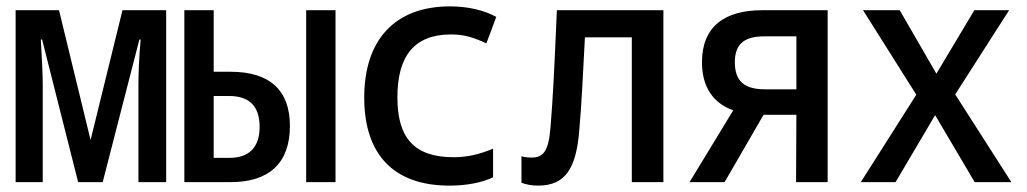

<svg xmlns="http://www.w3.org/2000/svg" viewBox="-20 -571 3220 602"><path d="M29 0H114V-306C114 -342 111 -394 108 -447H112L225 0H302L417 -447H421C416 -390 414 -340 414 -305V0H501V-539H364L264 -132L165 -539H29Z M940 0H1032V-539H940ZM558 0H704C824 0 889 -60 889 -176C889 -288 826 -346 703 -346H650V-539H558ZM650 -76V-270H698C760 -270 794 -240 794 -173C794 -109 761 -76 699 -76Z M1389 11C1442 11 1490 2 1526 -15V-105C1484 -87 1444 -78 1403 -78C1278 -78 1226 -139 1226 -266C1226 -394 1278 -463 1394 -463C1435 -463 1464 -454 1505 -435L1536 -518C1498 -539 1447 -551 1391 -551C1220 -551 1122 -448 1122 -265C1122 -87 1214 11 1389 11Z M1667 11C1752 11 1786 -42 1796 -159C1804 -250 1807 -324 1814 -454H1961V0H2060V-539H1726C1718 -352 1714 -268 1706 -171C1700 -96 1683 -77 1647 -77C1636 -77 1626 -78 1615 -81V2C1631 8 1648 11 1667 11Z M2142 0H2252L2374 -211H2477L2476 0H2575V-539H2370C2251 -539 2181 -487 2181 -376C2181 -299 2215 -248 2279 -225ZM2378 -291C2316 -291 2284 -315 2284 -376C2284 -434 2315 -457 2376 -457H2477V-291Z M2679 0H2788L2912 -210L3036 0H3151L2975 -275L3144 -539H3035L2916 -340L2801 -539H2686L2853 -274Z"/></svg>

Font: Noto Sans Mono Condensed Medium
Style: Regular
Weight: 500
Width: 3
Designer: Monotype Design Team
Foundry: Monotype Imaging Inc.
Version: Version 2.014